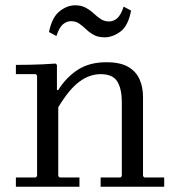

<svg xmlns="http://www.w3.org/2000/svg" viewBox="-20 -705 680 725"><path d="M520 -40 525 -35H600V0H360V-35H435L440 -40V-320Q440 -369 423 -397Q406 -425 360 -425Q318 -425 279.5 -396.5Q241 -368 200 -300V-40L205 -35H280V0H40V-35H115L120 -40V-420L115 -425H40V-460Q66 -460 90.5 -460.5Q115 -461 139.5 -462Q164 -463 190 -465L195 -460V-365H200Q229 -412 273 -441Q317 -470 382 -470Q434 -470 464 -452.5Q494 -435 507 -405.5Q520 -376 520 -340ZM375 -564Q351 -564 334.5 -573Q318 -582 305 -594.5Q292 -607 279 -616Q266 -625 248 -625Q232 -625 218 -613.5Q204 -602 193 -569L165 -584Q176 -639 204.5 -662Q233 -685 264 -685Q287 -685 303.5 -676Q320 -667 333.5 -654.5Q347 -642 360.5 -633Q374 -624 392 -624Q408 -624 422 -635.5Q436 -647 447 -680L475 -665Q464 -607 434.5 -585.5Q405 -564 375 -564Z"/></svg>

Font: Brygada 1918
Style: Regular
Weight: 400
Designer: Mateusz Machalski | Borys Kosmynka | Przemek Hoffer
Foundry: NIEPODLEGLA 2018
Version: Version 3.006